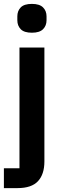

<svg xmlns="http://www.w3.org/2000/svg" viewBox="-26 -766 322 986"><path d="M74 -522H202V63Q202 129 169 164.5Q136 200 64 200H-6V98H74ZM138 -598Q98 -598 80.5 -616Q63 -634 63 -662V-682Q63 -710 80.5 -728Q98 -746 138 -746Q177 -746 195 -728Q213 -710 213 -682V-662Q213 -634 195 -616Q177 -598 138 -598Z"/></svg>

Font: IBM Plex Sans Thai SmBld
Style: Regular
Weight: 600
Designer: Mike Abbink, Paul van der Laan, Pieter van Rosmalen, Ben Mitchell, Mark Frömberg
Foundry: Bold Monday
Version: Version 1.2